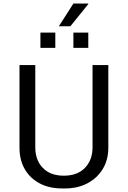

<svg xmlns="http://www.w3.org/2000/svg" viewBox="-20 -1053 721 1083"><path d="M331 10Q258 10 204 -18.5Q150 -47 120 -98.5Q90 -150 90 -220V-686H179V-222Q179 -150 221.5 -106Q264 -62 340 -62Q417 -62 459.5 -106.5Q502 -151 502 -222V-686H591V-220Q591 -151 559.5 -99.5Q528 -48 473 -19Q418 10 346 10ZM312 -905 394 -1033H478V-1030L377 -905ZM208 -783V-869H292V-783ZM394 -783V-869H478V-783Z"/></svg>

Font: Chivo Medium Light
Style: Regular
Weight: 300
Version: Version 2.002